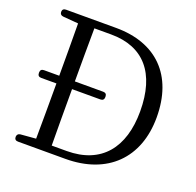

<svg xmlns="http://www.w3.org/2000/svg" viewBox="-128 -866 1025 1005"><g transform="rotate(20 384.5 -363.5)"><path d="M73 -351H158C158 -237 158 -139 157 -43L72 -36C60 -35 53 -27 53 -15C53 -3 60 4 73 4H337C570 4 712 -136 712 -363C712 -598 576 -731 352 -731H73C60 -731 53 -724 53 -712C53 -700 60 -693 72 -692L157 -685C158 -591 158 -495 158 -394H73C60 -394 53 -387 53 -374V-371C53 -358 60 -351 73 -351ZM245 -351H403C416 -351 423 -358 423 -371V-374C423 -387 416 -394 403 -394H245C245 -496 245 -594 246 -690H339C521 -690 620 -576 620 -363C620 -161 522 -37 329 -37H246C245 -135 245 -234 245 -351Z"/></g></svg>

Font: 寒蝉锦书宋
Style: Regular
Weight: 400
Designer: 寒蝉锦书宋{Warren} 思源宋体{Ryoko NISHIZUKA 西塚涼子 (kana & ideographs); Frank Grießhammer (Latin, Greek & Cyrillic); Wenlong ZHANG 
Foundry: Adobe & ChillType
Version: Version 2.000;Glyphs 3.1.1 (3135)